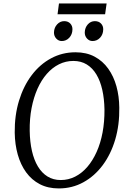

<svg xmlns="http://www.w3.org/2000/svg" viewBox="-20 -1046 725 1076"><path d="M309.5 10Q249 10 203.2 -13.8Q157.5 -37.5 126.5 -80.2Q95.5 -123 79.5 -179.8Q63.5 -236.5 62.5 -302.5Q61.5 -399.5 86.5 -481.5Q111.5 -563.5 157.5 -624.5Q203.5 -685.5 266.2 -719.2Q329 -753 403 -753Q464.5 -753 510.2 -728.5Q556 -704 586.5 -661.2Q617 -618.5 632.5 -562.5Q648 -506.5 648.5 -442.5Q650 -346.5 625.8 -264.2Q601.5 -182 555.8 -120.5Q510 -59 447.2 -24.5Q384.5 10 309.5 10ZM320.5 -37Q363 -37 400.8 -56Q438.5 -75 469 -110.2Q499.5 -145.5 521.5 -194.5Q543.5 -243.5 554.8 -303.5Q566 -363.5 565.5 -431.5Q564.5 -492.5 553.2 -542.5Q542 -592.5 520.2 -628.8Q498.5 -665 466.2 -684.8Q434 -704.5 391 -704.5Q348.5 -704.5 310.8 -685.8Q273 -667 242.5 -632.2Q212 -597.5 190.2 -548.8Q168.5 -500 157 -440.5Q145.5 -381 146.5 -312.5Q147.5 -251 159 -200.2Q170.5 -149.5 192.5 -113Q214.5 -76.5 246.5 -56.8Q278.5 -37 320.5 -37ZM326 -816Q308 -816 295 -830.2Q282 -844.5 282.5 -865Q283.5 -891.5 300.2 -909.5Q317 -927.5 339.5 -927.5Q361.5 -927.5 374 -914Q386.5 -900.5 386 -881Q385.5 -853 368.2 -834.5Q351 -816 326 -816ZM498.5 -816Q480.5 -816 467.5 -830.2Q454.5 -844.5 455 -865Q456 -891.5 472.2 -909.5Q488.5 -927.5 511.5 -927.5Q533.5 -927.5 546.2 -914Q559 -900.5 558.5 -881Q558 -853 540.8 -834.5Q523.5 -816 498.5 -816ZM310.5 -1026.5H577.5L569 -966H302.5Z"/></svg>

Font: Merriweather 24pt Light
Style: Italic
Weight: 300
Italic angle: -7.8°
Version: Version 2.101